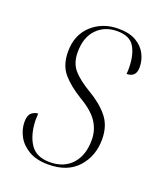

<svg xmlns="http://www.w3.org/2000/svg" viewBox="-109 -621 601 705"><g transform="rotate(20 191.0 -268.5)"><path d="M161 10Q115 10 85 -7.5Q55 -25 40.5 -52Q26 -79 26 -108Q26 -133 37.5 -143Q49 -153 63 -153Q62 -140 62 -126Q64 -69 87.5 -34.5Q111 0 163 0Q218 0 249.5 -34.5Q281 -69 281 -129Q281 -168 260 -199.5Q239 -231 191 -259Q143 -288 115.5 -320Q88 -352 88 -405Q88 -470 130 -508.5Q172 -547 234 -547Q277 -547 303.5 -531.5Q330 -516 342.5 -491.5Q355 -467 355 -440Q355 -401 318 -401Q319 -407 319 -414Q319 -421 319 -428Q318 -478 299.5 -507.5Q281 -537 233 -537Q184 -537 153 -505Q122 -473 122 -415Q122 -372 145 -346Q168 -320 212 -294Q260 -266 288 -231.5Q316 -197 316 -144Q316 -79 276 -34.5Q236 10 161 10Z"/></g></svg>

Font: Noto Serif Display SemiCondensed ExtraLight
Style: Italic
Weight: 200
Width: 4
Italic angle: -12°
Designer: Monotype Design Team
Foundry: Monotype Imaging Inc.
Version: Version 2.009